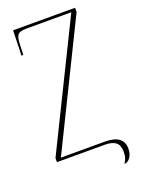

<svg xmlns="http://www.w3.org/2000/svg" viewBox="-157 -787 737 987"><g transform="rotate(-20 212.0 -293.5)"><path d="M347 127Q354 117 359.5 103Q365 89 365 67Q365 31 345.5 15.5Q326 0 286 0H24V-22L357 -699H113Q74 -699 63.5 -685Q53 -671 52 -630L50 -577H40L44 -714H383V-691L51 -15H292Q393 -15 393 60Q393 89 379.5 108Q366 127 347 127Z"/></g></svg>

Font: Noto Serif Display Condensed Thin
Style: Regular
Weight: 100
Width: 3
Designer: Monotype Design Team
Foundry: Monotype Imaging Inc.
Version: Version 2.009